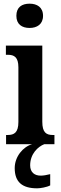

<svg xmlns="http://www.w3.org/2000/svg" viewBox="-20 -784 331 1044"><path d="M141 -632C181 -632 214 -652 214 -698C214 -745 181 -764 141 -764C99 -764 69 -745 69 -698C69 -652 99 -632 141 -632ZM13 0H155C105 14 60 68 60 130C60 206 101 240 182 240C199 240 235 234 253 224V163C233 168 216 171 201 171C169 171 144 154 144 115C144 52 187 13 221 0H276V-50H267C232 -50 210 -63 210 -122V-536H12V-486H24C57 -486 80 -473 80 -418V-121C80 -63 57 -50 22 -50H13Z"/></svg>

Font: Noto Serif Devanagari ExtraCondensed
Style: Bold
Weight: 700
Width: 2
Designer: Universal Thirst, Indian Type Foundry and the Monotype Design Team
Foundry: Monotype Imaging Inc.
Version: Version 2.004